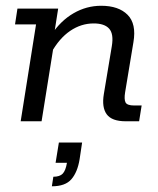

<svg xmlns="http://www.w3.org/2000/svg" viewBox="-20 -427 558 676"><path d="M52.8 0 106.9 -341H32.9L41.4 -396.7H184.8L167.3 -285.6L160.3 -304Q193.5 -354 238.9 -380.3Q284.3 -406.7 336.3 -406.7Q397.5 -406.7 429.2 -374.9Q460.8 -343.2 449.8 -278.6L420.5 -101.9Q416.5 -77.6 421.9 -66.6Q427.3 -55.6 452.4 -55.6H478.7L469.8 0H422.6Q373.8 0 355.8 -24.5Q337.8 -49 345.6 -95.8L373.7 -264.5Q380.9 -307.7 364.3 -326.1Q347.8 -344.5 310 -344.5Q265.6 -344.5 227.1 -318.3Q188.6 -292.1 160.1 -240.8L172.8 -289.7L126.4 0ZM162.6 228.9 167.8 195.3Q190.3 195.3 200.7 184.5Q211.1 173.8 215.7 146.3H175.7L187.3 74.9H269.1L260.3 133.6Q252.9 179.2 231.4 204Q210 228.9 162.6 228.9Z"/></svg>

Font: Rokkitt SemiBold
Style: Italic
Weight: 600
Italic angle: -9°
Designer: Vernon Adams
Foundry: Vernon Adams
Version: Version 3.103